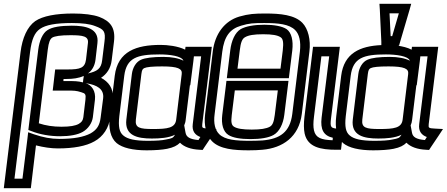

<svg xmlns="http://www.w3.org/2000/svg" viewBox="-32 -755 2348 1009"><path d="M499 -346C528 -365 550 -395 555 -439L567 -536C576 -610 547 -644 490 -666C457 -678 410 -684 352 -684C262 -684 193 -671 153 -644C112 -615 85 -556 76 -481L-9 209L-12 234H13H105H130L133 209L157 9C197 19 236 25 272 25C354 25 420 13 464 -12C510 -37 541 -84 547 -138L560 -238C566 -291 537 -326 499 -346ZM430 -528 420 -442C414 -398 390 -390 324 -390H283H258L255 -365L248 -304L245 -279H270H315C358 -279 368 -279 396 -270C417 -264 420 -259 417 -231L406 -139C403 -121 398 -114 382 -104C364 -94 336 -89 291 -89C247 -89 208 -95 172 -107L219 -494C224 -534 231 -549 242 -557C255 -565 285 -570 338 -570C404 -570 435 -565 430 -528ZM404 -322C377 -329 359 -329 321 -329H301L302 -340H318C351 -340 382 -344 408 -356L407 -344L406 -342L404 -322ZM480 -528C490 -608 414 -620 345 -620C287 -620 242 -613 218 -597C192 -581 175 -541 169 -494L119 -89L117 -72L133 -66C178 -48 231 -39 285 -39C335 -39 377 -47 403 -62C431 -78 452 -108 456 -139L467 -231C472 -276 451 -308 416 -319C415 -319 414 -319 414 -319L424 -317C478 -308 516 -287 510 -238L497 -138C492 -96 477 -73 444 -54C408 -35 356 -25 279 -25C236 -25 194 -33 147 -49L116 -60L112 -25L86 184H44L126 -481C134 -548 150 -584 178 -603C208 -624 261 -634 346 -634C401 -634 440 -629 468 -618C514 -601 524 -590 517 -536L505 -439C500 -393 478 -380 430 -369C451 -384 466 -408 470 -442L480 -528Z M1031 -103 1078 -484 1081 -509H1056H968H943L941 -494C903 -513 848 -519 812 -519C685 -519 587 -486 571 -357L545 -144C537 -81 549 -30 581 -3C611 22 666 35 739 35C784 35 821 32 846 27C880 20 899 10 914 -5C935 17 972 30 1017 32L1033 33L1042 19L1083 -42L1106 -77L1067 -79C1030 -81 1029 -82 1031 -103ZM772 -77C701 -77 677 -83 682 -127L711 -366C714 -388 717 -392 726 -397C739 -403 768 -406 820 -406C903 -406 927 -394 923 -366L894 -127C889 -82 848 -77 772 -77ZM936 -96C940 -105 943 -115 944 -127L966 -307H968L984 -432L987 -459H1025L981 -103C976 -65 994 -45 1021 -35L1011 -19C965 -23 947 -35 943 -58L936 -96ZM766 -27C808 -27 854 -30 888 -47C877 -29 872 -28 841 -22C820 -17 788 -15 745 -15C678 -15 638 -24 616 -43C595 -60 589 -90 595 -144L621 -357C633 -451 688 -469 806 -469C859 -469 923 -461 932 -436C907 -449 870 -456 826 -456C772 -456 731 -451 709 -441C683 -430 665 -399 661 -366L632 -127C622 -42 690 -27 766 -27Z M1594 -484C1602 -546 1587 -604 1557 -635C1516 -677 1441 -684 1363 -684C1306 -684 1275 -682 1226 -668C1148 -645 1097 -577 1086 -483L1046 -156C1038 -96 1053 -42 1082 -13C1123 29 1199 35 1275 35C1302 35 1327 34 1347 32C1453 23 1539 -35 1554 -156L1594 -484ZM1544 -484 1504 -156C1492 -61 1440 -25 1348 -17C1330 -16 1308 -15 1281 -15C1208 -15 1150 -20 1120 -50C1099 -71 1089 -106 1096 -156L1136 -483C1146 -563 1176 -603 1235 -620C1278 -633 1301 -634 1357 -634C1432 -634 1488 -628 1519 -597C1541 -575 1550 -537 1544 -484ZM1412 -151C1407 -112 1400 -97 1386 -89C1368 -79 1338 -74 1291 -74C1243 -74 1214 -79 1198 -89C1185 -97 1181 -112 1186 -151L1202 -280H1428L1412 -151ZM1462 -151 1481 -305 1484 -330H1459H1183H1158L1155 -305L1136 -151C1130 -103 1141 -63 1168 -46C1191 -31 1232 -24 1284 -24C1337 -24 1380 -31 1406 -46C1436 -63 1456 -103 1462 -151ZM1228 -490C1233 -533 1241 -551 1255 -559C1273 -570 1302 -575 1351 -575C1399 -575 1427 -570 1443 -559C1455 -551 1459 -533 1454 -490L1442 -394H1216L1228 -490ZM1178 -490 1163 -369 1160 -344H1185H1461H1486L1489 -369L1504 -490C1510 -542 1500 -584 1474 -602C1451 -617 1410 -625 1357 -625C1304 -625 1260 -617 1233 -602C1203 -584 1184 -541 1178 -490Z M1708 -136 1751 -484 1754 -509H1729H1638H1613L1610 -484L1568 -141C1564 -107 1564 -76 1569 -53C1585 19 1654 32 1735 32H1760L1763 7L1770 -53L1773 -76L1750 -78C1704 -81 1702 -85 1708 -136ZM1658 -136C1651 -75 1668 -42 1717 -31L1716 -18C1657 -20 1627 -30 1618 -70C1614 -88 1614 -110 1618 -141L1657 -459H1698L1658 -136Z M1962 -77C1891 -77 1867 -83 1872 -127L1901 -366C1904 -388 1907 -392 1916 -397C1929 -403 1958 -406 2010 -406C2093 -406 2117 -394 2113 -366L2084 -127C2079 -82 2038 -77 1962 -77ZM2126 -96C2130 -105 2133 -115 2134 -127L2156 -307H2158L2174 -432L2177 -459H2215L2171 -103C2166 -65 2184 -45 2211 -35L2201 -19C2155 -23 2137 -35 2133 -58L2126 -96ZM1956 -27C1998 -27 2044 -30 2078 -47C2067 -29 2062 -28 2031 -22C2010 -17 1978 -15 1935 -15C1868 -15 1828 -24 1806 -43C1785 -60 1779 -90 1785 -144L1811 -357C1823 -451 1878 -469 1996 -469C2049 -469 2113 -461 2122 -436C2097 -449 2060 -456 2016 -456C1962 -456 1921 -451 1899 -441C1873 -430 1855 -399 1851 -366L1822 -127C1812 -42 1880 -27 1956 -27ZM2071 -536 2121 -706 2129 -735H2100H1992H1962L1964 -706L1972 -536V-518C1860 -513 1776 -476 1761 -357L1735 -144C1727 -81 1739 -30 1771 -3C1801 22 1856 35 1929 35C1974 35 2011 32 2036 27C2070 20 2089 10 2104 -5C2125 17 2162 30 2207 32L2223 33L2232 19L2273 -42L2296 -77L2257 -79C2220 -81 2219 -82 2221 -103L2268 -484L2271 -509H2246H2158H2133L2131 -494C2110 -505 2084 -511 2058 -515H2065L2071 -536ZM2029 -565H2021L2015 -685H2064L2029 -565Z"/></svg>

Font: Gamestation Display Outline
Style: Italic
Weight: 400
Designer: Jonas Hecksher
Foundry: Jonas Hecksher, Playtypeª, e-types AS
Version: Version 1.003